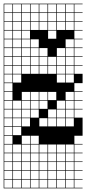

<svg xmlns="http://www.w3.org/2000/svg" viewBox="-20 -785 469 1043"><path d="M0 238.1V-765.1H428.6V-761.9H384.1V-717.5H428.6V-714.3H384.1V-669.8H428.6V-666.7H384.1V-622.2H428.6V-619H384.1V-574.6H428.6V-571.4H384.1V-527H428.6V-523.8H384.1V-479.4H428.6V-476.2H384.1V-431.7H428.6V-428.6H384.1V-384.1H428.6V-333.3H384.1V-288.9H428.6V-285.7H384.1V-241.3H428.6V-238.1H384.1V-193.7H428.6V-190.5H384.1V-146H428.6V-47.6H384.1V-3.2H428.6V0H384.1V44.4H428.6V47.6H384.1V92.1H428.6V95.2H384.1V139.7H428.6V142.9H384.1V187.3H428.6V190.5H384.1V234.9H428.6V238.1ZM336.5 -717.5H381V-761.9H336.5ZM98.4 -717.5H142.9V-761.9H98.4ZM146 -717.5H190.5V-761.9H146ZM50.8 -717.5H95.2V-761.9H50.8ZM193.7 -717.5H238.1V-761.9H193.7ZM3.2 -717.5H47.6V-761.9H3.2ZM241.3 -717.5H285.7V-761.9H241.3ZM288.9 -717.5H333.3V-761.9H288.9ZM288.9 -669.8H333.3V-714.3H288.9ZM98.4 -669.8H142.9V-714.3H98.4ZM336.5 -669.8H381V-714.3H336.5ZM146 -669.8H190.5V-714.3H146ZM50.8 -669.8H95.2V-714.3H50.8ZM193.7 -669.8H238.1V-714.3H193.7ZM241.3 -669.8H285.7V-714.3H241.3ZM3.2 -669.8H47.6V-714.3H3.2ZM98.4 -622.2H142.9V-666.7H98.4ZM3.2 -622.2H47.6V-666.7H3.2ZM288.9 -622.2H333.3V-666.7H288.9ZM146 -622.2H190.5V-666.7H146ZM241.3 -622.2H285.7V-666.7H241.3ZM336.5 -622.2H381V-666.7H336.5ZM50.8 -622.2H95.2V-666.7H50.8ZM193.7 -622.2H238.1V-666.7H193.7ZM50.8 -574.6H95.2V-619H50.8ZM3.2 -574.6H47.6V-619H3.2ZM98.4 -574.6H142.9V-619H98.4ZM241.3 -574.6H285.7V-619H241.3ZM3.2 -527H47.6V-571.4H3.2ZM50.8 -527H95.2V-571.4H50.8ZM336.5 -527H381V-571.4H336.5ZM146 -527H190.5V-571.4H146ZM98.4 -527H142.9V-571.4H98.4ZM336.5 -479.4H381V-523.8H336.5ZM193.7 -479.4H238.1V-523.8H193.7ZM3.2 -479.4H47.6V-523.8H3.2ZM50.8 -479.4H95.2V-523.8H50.8ZM146 -479.4H190.5V-523.8H146ZM288.9 -479.4H333.3V-523.8H288.9ZM98.4 -479.4H142.9V-523.8H98.4ZM193.7 -431.7H238.1V-476.2H193.7ZM50.8 -431.7H95.2V-476.2H50.8ZM241.3 -431.7H285.7V-476.2H241.3ZM288.9 -431.7H333.3V-476.2H288.9ZM146 -431.7H190.5V-476.2H146ZM336.5 -431.7H381V-476.2H336.5ZM98.4 -431.7H142.9V-476.2H98.4ZM3.2 -431.7H47.6V-476.2H3.2ZM336.5 -384.1H381V-428.6H336.5ZM241.3 -384.1H285.7V-428.6H241.3ZM288.9 -384.1H333.3V-428.6H288.9ZM193.7 -384.1H238.1V-428.6H193.7ZM3.2 -384.1H47.6V-428.6H3.2ZM146 -384.1H190.5V-428.6H146ZM98.4 -384.1H142.9V-428.6H98.4ZM50.8 -384.1H95.2V-428.6H50.8ZM381 -381H336.5V-336.5H381ZM288.9 -336.5H333.3V-381H288.9ZM3.2 -336.5H47.6V-381H3.2ZM50.8 -336.5H95.2V-381H50.8ZM3.2 -288.9H47.6V-333.3H3.2ZM146 -241.3H190.5V-285.7H146ZM98.4 -241.3H142.9V-285.7H98.4ZM241.3 -241.3H285.7V-285.7H241.3ZM3.2 -241.3H47.6V-285.7H3.2ZM193.7 -241.3H238.1V-285.7H193.7ZM336.5 -241.3H381V-285.7H336.5ZM98.4 -193.7H142.9V-238.1H98.4ZM288.9 -193.7H333.3V-238.1H288.9ZM50.8 -193.7H95.2V-238.1H50.8ZM146 -193.7H190.5V-238.1H146ZM193.7 -193.7H238.1V-238.1H193.7ZM336.5 -193.7H381V-238.1H336.5ZM3.2 -193.7H47.6V-238.1H3.2ZM3.2 -146H47.6V-190.5H3.2ZM336.5 -146H381V-190.5H336.5ZM98.4 -146H142.9V-190.5H98.4ZM146 -146H190.5V-190.5H146ZM50.8 -146H95.2V-190.5H50.8ZM288.9 -146H333.3V-190.5H288.9ZM241.3 -146H285.7V-190.5H241.3ZM3.2 -98.4H47.6V-142.9H3.2ZM336.5 -98.4H381V-142.9H336.5ZM193.7 -98.4H238.1V-142.9H193.7ZM98.4 -98.4H142.9V-142.9H98.4ZM50.8 -98.4H95.2V-142.9H50.8ZM288.9 -98.4H333.3V-142.9H288.9ZM241.3 -98.4H285.7V-142.9H241.3ZM3.2 -50.8H47.6V-95.2H3.2ZM50.8 -50.8H95.2V-95.2H50.8ZM3.2 -3.2H47.6V-47.6H3.2ZM98.4 -3.2H142.9V-47.6H98.4ZM146 -3.2H190.5V-47.6H146ZM241.3 44.4H285.7V0H241.3ZM193.7 44.4H238.1V0H193.7ZM3.2 44.4H47.6V0H3.2ZM50.8 44.4H95.2V0H50.8ZM146 44.4H190.5V0H146ZM98.4 44.4H142.9V0H98.4ZM336.5 44.4H381V0H336.5ZM288.9 44.4H333.3V0H288.9ZM241.3 92.1H285.7V47.6H241.3ZM50.8 92.1H95.2V47.6H50.8ZM288.9 92.1H333.3V47.6H288.9ZM3.2 92.1H47.6V47.6H3.2ZM146 92.1H190.5V47.6H146ZM193.7 92.1H238.1V47.6H193.7ZM336.5 92.1H381V47.6H336.5ZM98.4 92.1H142.9V47.6H98.4ZM288.9 139.7H333.3V95.2H288.9ZM241.3 139.7H285.7V95.2H241.3ZM3.2 139.7H47.6V95.2H3.2ZM146 139.7H190.5V95.2H146ZM193.7 139.7H238.1V95.2H193.7ZM50.8 139.7H95.2V95.2H50.8ZM336.5 139.7H381V95.2H336.5ZM98.4 139.7H142.9V95.2H98.4ZM288.9 187.3H333.3V142.9H288.9ZM3.2 187.3H47.6V142.9H3.2ZM241.3 187.3H285.7V142.9H241.3ZM146 187.3H190.5V142.9H146ZM193.7 187.3H238.1V142.9H193.7ZM336.5 187.3H381V142.9H336.5ZM50.8 187.3H95.2V142.9H50.8ZM98.4 187.3H142.9V142.9H98.4ZM193.7 234.9H238.1V190.5H193.7ZM288.9 234.9H333.3V190.5H288.9ZM98.4 234.9H142.9V190.5H98.4ZM146 234.9H190.5V190.5H146ZM241.3 234.9H285.7V190.5H241.3ZM50.8 234.9H95.2V190.5H50.8ZM3.2 234.9H47.6V190.5H3.2ZM336.5 234.9H381V190.5H336.5Z"/></svg>

Font: Jacquard 12 Charted
Style: Regular
Weight: 400
Designer: Sarah Cadigan-Fried
Version: Version 1.000